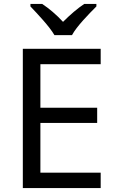

<svg xmlns="http://www.w3.org/2000/svg" viewBox="-20 -964 596 984"><path d="M259 -784H349C373 -829 436 -893 474 -931V-944H412C377 -921 339 -888 303 -852C270 -888 231 -921 196 -944H136V-931C172 -893 233 -829 259 -784ZM496 0V-79H187V-334H478V-412H187V-635H496V-714H97V0Z"/></svg>

Font: Noto Sans Mro
Style: Regular
Weight: 400
Designer: Monotype Design Team
Foundry: Monotype Imaging Inc.
Version: Version 2.001